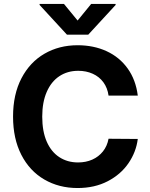

<svg xmlns="http://www.w3.org/2000/svg" viewBox="-20 -947 764 977"><path d="M378.2 -586.7Q323.2 -586.7 281.9 -559.2Q240.6 -531.7 217.8 -479.3Q194.9 -426.9 194.9 -353.5Q194.9 -278.5 217.8 -226.3Q240.6 -174.2 281.9 -147.3Q323.2 -120.4 377.1 -120.4Q417.3 -120.4 449.8 -134.9Q482.2 -149.4 503.8 -176.5Q525.4 -203.5 532.4 -241L681.1 -239.9Q672.8 -173.5 633.6 -116.3Q594.4 -59.2 527.9 -24.7Q461.5 9.8 374.9 9.8Q280.2 9.8 205.5 -33.6Q130.9 -76.9 88.6 -159.1Q46.4 -241.4 46.4 -353.5Q46.4 -466.6 89.2 -548.7Q132 -630.7 206.4 -673.7Q280.8 -716.8 374.9 -716.8Q456.7 -716.8 522.5 -686.5Q588.3 -656.2 629.7 -598.4Q671.1 -540.6 681.1 -460.6H532.4Q527 -499.6 506.2 -528.1Q485.4 -556.5 452.2 -571.6Q419 -586.7 378.2 -586.7ZM374.9 -842.5 444 -927.1H568.3V-921.8L429 -770.5H320.8L181.5 -921.8V-927.1H305.4Z"/></svg>

Font: Pretendard JP Variable
Style: Regular
Weight: 400
Designer: Base glyphs from Inter by Rasmus Andersson; Hangul glyphs from Noto Sans CJK(Source Han Sans) by Jang Soo-young and Kang
Foundry: Kil Hyung-jin
Version: Version 1.307;Glyphs 3.2 (3192)